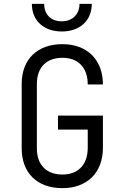

<svg xmlns="http://www.w3.org/2000/svg" viewBox="-20 -970 640 1000"><path d="M302 -806C396 -806 458 -863 458 -950H394C394 -895 357 -859 301 -859C245 -859 210 -895 210 -950H146C146 -863 207 -806 302 -806ZM305 10C434 10 516 -71 516 -200V-368H282V-295H437V-200C437 -112 387 -61 305 -61C222 -61 172 -111 172 -197V-533C172 -619 222 -669 305 -669C387 -669 437 -618 437 -530H516C516 -659 434 -740 305 -740C174 -740 93 -661 93 -533V-197C93 -69 174 10 305 10Z"/></svg>

Font: Tekne LDO Light
Style: Regular
Weight: 300
Monospace: yes
Designer: Alessio Laiso, Mario Rullo, Paolo Rosset
Foundry: Alessio Laiso
Version: Version 1.000;hotconv 1.0.109;makeotfexe 2.5.65596